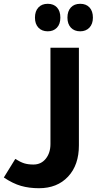

<svg xmlns="http://www.w3.org/2000/svg" viewBox="-60 -745 518 1005"><path d="M144 240.2Q92.8 240.2 50 228Q7.3 215.8 -40 184.1L20 86.9Q46.4 103.5 66.7 109.9Q86.9 116.2 115.2 116.2Q155.3 116.2 179.7 85.7Q204.1 55.2 204.1 8.8V-495.1H353V16.1Q353 119.1 296.1 179.7Q239.3 240.2 144 240.2ZM189.9 -581.1Q159.2 -581.1 141.1 -600.3Q123 -619.6 123 -652.8Q123 -686.5 140.9 -705.8Q158.7 -725.1 189.9 -725.1Q220.7 -725.1 238.3 -706.1Q255.9 -687 255.9 -652.8Q255.9 -618.7 237.8 -599.9Q219.7 -581.1 189.9 -581.1ZM359.9 -581.1Q329.1 -581.1 311 -600.3Q293 -619.6 293 -652.8Q293 -686.5 310.8 -705.8Q328.6 -725.1 359.9 -725.1Q391.1 -725.1 408.7 -705.8Q426.3 -686.5 426.3 -652.8Q426.3 -619.6 408 -600.3Q389.6 -581.1 359.9 -581.1Z"/></svg>

Font: Droid Arabic Kufi
Style: Bold
Weight: 700
Designer: Pascal Zoghbi
Foundry: Irfont.ir
Version: Version 1.00 February 28, 2013, initial release